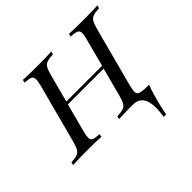

<svg xmlns="http://www.w3.org/2000/svg" viewBox="-183 -659 983 983"><g transform="rotate(-45 308.0 -168.0)"><path d="M641.1 -490.3 637.1 -474.2Q607.3 -472.6 593.1 -467.7Q579 -462.9 570.6 -449.2Q562.1 -435.5 554 -404.8L469.4 -85.5Q462.1 -54.8 462.1 -46Q462.1 -29 473.8 -23.4Q485.5 -17.7 516.9 -16.1H541.1Q523.4 29 505.6 103.2Q501.6 121 495.2 153.2H477.4Q483.1 120.2 483.1 92.7Q483.1 -2.4 409.7 -2.4Q346 -2.4 308.1 0L311.3 -16.1Q340.3 -17.7 354.8 -22.6Q369.4 -27.4 377.8 -41.1Q386.3 -54.8 394.4 -85.5L434.7 -238.7H175.8L135.5 -85.5Q128.2 -54.8 128.2 -46Q128.2 -29 139.9 -23.4Q151.6 -17.7 183.1 -16.1L179.8 0Q142.7 -2.4 77.4 -2.4Q10.5 -2.4 -25 0L-21 -16.1Q7.3 -17.7 21.4 -22.6Q35.5 -27.4 44 -41.5Q52.4 -55.6 60.5 -85.5L145.2 -404.8Q151.6 -432.3 151.6 -443.5Q151.6 -461.3 139.9 -466.9Q128.2 -472.6 97.6 -474.2L101.6 -490.3Q134.7 -487.9 204 -487.9Q268.5 -487.9 307.3 -490.3L303.2 -474.2Q273.4 -472.6 259.3 -467.7Q245.2 -462.9 236.7 -449.2Q228.2 -435.5 220.2 -404.8L180.6 -254.8H439.5L479 -404.8Q486.3 -430.6 486.3 -443.5Q486.3 -461.3 474.2 -466.9Q462.1 -472.6 431.5 -474.2L435.5 -490.3Q471.8 -487.9 537.1 -487.9Q605.6 -487.9 641.1 -490.3Z"/></g></svg>

Font: Playfair Display SC
Style: Italic
Weight: 400
Italic angle: -14°
Designer: Claus Eggers Sørensen
Foundry: Claus Eggers Sørensen
Version: Version 1.202; ttfautohint (v1.6)